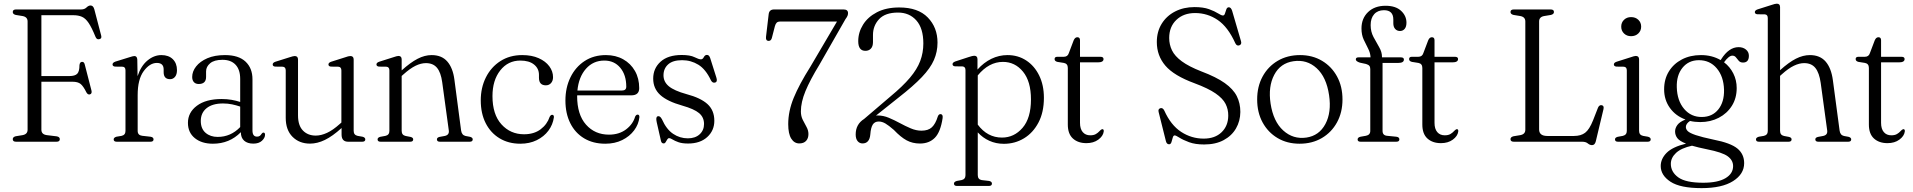

<svg xmlns="http://www.w3.org/2000/svg" viewBox="-20 -750 10124 1016"><path d="M409.5 -700Q427 -700 437.8 -710.5Q448.5 -721 459 -721Q473.5 -721 479 -701L515.5 -561.5Q520 -545 504.5 -542.5Q491.5 -539.5 485 -556Q465.5 -604 449 -628.5Q432.5 -653 413.5 -661.2Q394.5 -669.5 368.5 -669.5H199V-347.5H347Q377 -347.5 388.8 -359.8Q400.5 -372 400.5 -405Q402 -421 412.5 -422.5Q425 -424.5 428.5 -408.5L464 -271Q468 -254.5 456 -250.5Q444.5 -247.5 437 -261.5Q421 -294 406.5 -305.8Q392 -317.5 363.5 -317.5H199V-63.5Q199 -39 227 -35L280.5 -28.5Q296.5 -25.5 296.5 -13.5Q296.5 0 279 0H65Q47.5 0 47.5 -13.5Q47.5 -25 63 -29L100 -35Q126 -40 126 -63.5V-636.5Q126 -660 100 -665L63 -671Q47.5 -675 47.5 -686.5Q47.5 -700 65 -700Z M706.5 -434.5 708 -347Q726 -401.5 760.5 -430Q795 -458.5 834 -458.5Q872.5 -458.5 894.5 -436.8Q916.5 -415 916.5 -379Q916.5 -356 906.2 -343.5Q896 -331 880 -331Q846 -331 846 -368V-382.5Q846 -417 810 -417Q772.5 -417 740.5 -373.8Q708.5 -330.5 708.5 -247V-57.5Q708.5 -34.5 732 -31.5L776.5 -26.5Q792.5 -24 792.5 -12.5Q792.5 0 776 0H598Q581.5 0 581.5 -12.5Q581.5 -22 596 -26.5L623 -31Q644 -35.5 644 -57V-377.5Q644 -396 629 -397L588.5 -397.5Q575.5 -399.5 575.5 -409Q575.5 -418.5 590.5 -424L663 -446.5Q684.5 -453.5 691 -453.5Q705.5 -453.5 706.5 -434.5Z M974.5 -100Q974.5 -155 1022 -190.5Q1069.5 -226 1153 -226Q1180.5 -226 1205.2 -221.8Q1230 -217.5 1251 -210.5V-332.5Q1251 -381.5 1226.5 -407.5Q1202 -433.5 1157.5 -433.5Q1113.5 -433.5 1092 -415.2Q1070.5 -397 1070.5 -372.5V-343Q1070.5 -305.5 1031.5 -305.5Q1015 -305.5 1006 -315.5Q997 -325.5 997 -342.5Q997 -372 1017.8 -398.5Q1038.5 -425 1077.2 -441.8Q1116 -458.5 1170.5 -458.5Q1242.5 -458.5 1279.2 -424Q1316 -389.5 1316 -330.5V-59.5Q1316 -27 1340 -27Q1349.5 -27 1355 -31.2Q1360.5 -35.5 1364 -41.5Q1369 -48.5 1373.5 -48.5Q1382.5 -48.5 1382.5 -37Q1382.5 -20.5 1366.2 -5.2Q1350 10 1320.5 10Q1289.5 10 1272 -5.5Q1254.5 -21 1254.5 -50.5Q1194.5 10.5 1106.5 10.5Q1047.5 10.5 1011 -19Q974.5 -48.5 974.5 -100ZM1042.5 -110Q1042.5 -69 1067.8 -47.2Q1093 -25.5 1132 -25.5Q1201 -25.5 1251 -77.5V-186Q1230.5 -193 1208 -197.8Q1185.5 -202.5 1160 -202.5Q1104.5 -202.5 1073.5 -177.8Q1042.5 -153 1042.5 -110Z M1492 -126.5V-377Q1492 -395.5 1476.5 -397L1436 -397.5Q1423 -399 1423 -409Q1423 -418.5 1438 -423.5L1511 -446.5Q1532 -453.5 1539.5 -453.5Q1557 -453.5 1557 -435V-139.5Q1557 -86 1583 -59.2Q1609 -32.5 1651 -32.5Q1679 -32.5 1710.5 -47Q1742 -61.5 1778 -94L1786.5 -101.5V-377Q1786.5 -395.5 1771 -397L1731 -397.5Q1718 -399 1718 -409Q1718 -418.5 1733 -423.5L1805.5 -446.5Q1815.5 -450 1822.2 -451.8Q1829 -453.5 1834 -453.5Q1851.5 -453.5 1851.5 -435V-57.5Q1851.5 -35.5 1872.5 -31L1898.5 -26.5Q1913 -22.5 1913 -12.5Q1913 0 1896.5 0H1822.5Q1787.5 0 1787.5 -38V-72.5Q1739.5 -29 1699.2 -9.5Q1659 10 1620.5 10Q1564 10 1528 -26Q1492 -62 1492 -126.5Z M2105.5 -435.5V-377.5Q2152 -419.5 2189.8 -439Q2227.5 -458.5 2264 -458.5Q2317.5 -458.5 2347 -424.5Q2376.5 -390.5 2384.5 -329L2420 -59.5Q2423.5 -35 2443.5 -30.5L2467.5 -26Q2481.5 -22 2481.5 -12.5Q2481.5 0 2465.5 0H2308Q2292 0 2292 -12.5Q2292 -22 2305.5 -25.5L2333 -30.5Q2358 -35.5 2355 -59L2320 -315Q2313 -366.5 2292.5 -391.2Q2272 -416 2234 -416Q2207.5 -416 2178.5 -401.8Q2149.5 -387.5 2114.5 -356L2105.5 -348V-57.5Q2105.5 -35 2126.5 -30.5L2152.5 -25.5Q2166.5 -22 2166.5 -12.5Q2166.5 0 2150.5 0H1994Q1978 0 1978 -12.5Q1978 -22 1992 -26L2019.5 -31Q2040.5 -35.5 2040.5 -57V-377.5Q2040.5 -395.5 2025 -397L1985 -397.5Q1972 -399.5 1972 -409Q1972 -418.5 1987 -423.5L2059.5 -446.5Q2081 -454 2088.5 -454Q2105.5 -454 2105.5 -435.5Z M2906.5 -341.5Q2906.5 -322.5 2896 -310.5Q2885.5 -298.5 2868.5 -298.5Q2832 -298.5 2832 -338.5V-354Q2832 -387.5 2806 -408.5Q2780 -429.5 2733.5 -429.5Q2668 -429.5 2627 -377.2Q2586 -325 2586 -241.5Q2586 -144.5 2633.5 -92Q2681 -39.5 2753 -39.5Q2806 -39.5 2840.8 -65.8Q2875.5 -92 2888.5 -131.5Q2894.5 -142.5 2901.5 -142.5Q2912 -142.5 2911 -129Q2905.5 -90 2882 -58.5Q2858.5 -27 2820.2 -8.2Q2782 10.5 2733.5 10.5Q2671 10.5 2623.8 -18Q2576.5 -46.5 2550.2 -98Q2524 -149.5 2524 -219Q2524 -286 2551.2 -340.5Q2578.5 -395 2628 -426.8Q2677.5 -458.5 2743.5 -458.5Q2794 -458.5 2830.5 -442.2Q2867 -426 2886.8 -399.2Q2906.5 -372.5 2906.5 -341.5Z M3362.5 -283.5Q3362.5 -245.5 3320.5 -245.5H3034.5Q3034 -244 3034 -242Q3034 -143.5 3081 -90.5Q3128 -37.5 3202.5 -37.5Q3256 -37.5 3292.8 -65.2Q3329.5 -93 3341 -133Q3346.5 -143.5 3354 -143.5Q3364 -143.5 3363.5 -130Q3359.5 -92 3335.5 -60Q3311.5 -28 3272.5 -8.8Q3233.5 10.5 3183 10.5Q3118.5 10.5 3071 -18Q3023.5 -46.5 2997.8 -98Q2972 -149.5 2972 -218Q2972 -286 2998.5 -340.5Q3025 -395 3073.2 -426.8Q3121.5 -458.5 3186.5 -458.5Q3238 -458.5 3277.8 -436.2Q3317.5 -414 3340 -374.5Q3362.5 -335 3362.5 -283.5ZM3178 -429.5Q3119 -429.5 3080.8 -386.2Q3042.5 -343 3035.5 -271H3271.5Q3294 -271 3294 -291.5Q3294 -353.5 3262.2 -391.5Q3230.5 -429.5 3178 -429.5Z M3620 -18Q3659 -18 3682.2 -39.2Q3705.5 -60.5 3705.5 -94Q3705.5 -129.5 3679.2 -151.5Q3653 -173.5 3591 -191Q3511 -213.5 3473.8 -247.5Q3436.5 -281.5 3436.5 -334Q3436.5 -388.5 3475.8 -423.8Q3515 -459 3587.5 -459Q3632 -459 3655 -447.5Q3678 -436 3689 -436Q3698.5 -436 3704.5 -447.8Q3710.5 -459.5 3721 -459.5Q3732.5 -459.5 3738 -443L3770.5 -340.5Q3778 -318 3765 -313.5Q3751 -308.5 3742 -325Q3714.5 -383.5 3675.5 -407.5Q3636.5 -431.5 3589.5 -431.5Q3540 -431.5 3515.5 -409.2Q3491 -387 3491 -351.5Q3491 -317 3519.2 -293.5Q3547.5 -270 3612.5 -252Q3688 -232 3724 -199Q3760 -166 3760 -111Q3760 -59 3722.5 -24.8Q3685 9.5 3621 9.5Q3590 9.5 3570.2 2.5Q3550.5 -4.5 3539 -11.8Q3527.5 -19 3521 -19Q3515 -19 3510.8 -12Q3506.5 -5 3502.5 2Q3498.5 9 3492 9Q3480.5 9 3477.5 -5L3455 -104Q3449 -131 3460 -134.5Q3472.5 -139 3483 -118.5Q3506.5 -65.5 3542 -41.8Q3577.5 -18 3620 -18Z M4258 -40.5Q4258 -18 4245.5 -4.5Q4233 9 4209.5 9Q4183 9 4167 -16.5Q4151 -42 4151 -93Q4151 -161.5 4180 -232.2Q4209 -303 4268 -396.5L4409 -636H4109Q4096 -636 4090 -630Q4084 -624 4080.5 -611.5L4064.5 -549.5Q4060.5 -533.5 4047 -533.5Q4031 -534 4033.5 -555.5L4047.5 -674Q4050 -700 4076.5 -700H4443.5Q4467.5 -700 4467.5 -680.5Q4467.5 -673.5 4464.8 -666.5Q4462 -659.5 4453.5 -648L4316 -407.5Q4266.5 -326.5 4242.2 -267.8Q4218 -209 4218 -160.5Q4218 -135.5 4228 -115.8Q4238 -96 4248 -78Q4258 -60 4258 -40.5Z M4508 -38.5Q4508 -92.5 4552.5 -120.5L4692.5 -240Q4757 -293.5 4795 -338.5Q4833 -383.5 4849.5 -427.2Q4866 -471 4866 -520Q4866 -600.5 4829 -642Q4792 -683.5 4732 -683.5Q4664.5 -683.5 4632 -648.8Q4599.5 -614 4599.5 -565V-527Q4599.5 -504.5 4588.5 -492.8Q4577.5 -481 4559.5 -481Q4521.5 -481 4521.5 -532Q4521.5 -578.5 4546.8 -619.2Q4572 -660 4620.5 -685.2Q4669 -710.5 4738.5 -710.5Q4838 -710.5 4889.5 -657.5Q4941 -604.5 4941 -524.5Q4941 -476 4922.2 -432.8Q4903.5 -389.5 4858.2 -342Q4813 -294.5 4734 -233L4615.5 -138.5Q4620 -139 4624.5 -139Q4654 -139 4683.2 -126.8Q4712.5 -114.5 4741.5 -98.8Q4770.5 -83 4799.2 -70.8Q4828 -58.5 4856 -58.5Q4892 -58.5 4911.2 -76.5Q4930.5 -94.5 4942.5 -133.5Q4947.5 -147.5 4958.5 -146Q4970.5 -144.5 4968 -125Q4957 -51.5 4927 -21Q4897 9.5 4848 9.5Q4809 9.5 4777.8 -7.2Q4746.5 -24 4710 -62.5Q4682.5 -86.5 4664.8 -96.8Q4647 -107 4630 -107Q4608.5 -107 4598.2 -90.5Q4588 -74 4585.5 -39.5Q4581.5 9 4544 9Q4528.5 9 4518.2 -3.2Q4508 -15.5 4508 -38.5Z M5152.5 -436.5V-382Q5185.5 -419 5226 -438.8Q5266.5 -458.5 5311.5 -458.5Q5367 -458.5 5410.5 -430Q5454 -401.5 5479 -350.5Q5504 -299.5 5504 -232.5Q5504 -156 5475.2 -101.5Q5446.5 -47 5398.5 -18Q5350.5 11 5292 11Q5250.5 11 5215.2 -5Q5180 -21 5154 -49.5V176.5Q5154 199.5 5175 203L5214.5 207.5Q5229 211 5229 221.5Q5229 234 5212.5 234H5044Q5028 234 5028 221.5Q5028 212 5043 207.5L5068 203Q5089 198.5 5089 177V-379Q5089 -397 5073.5 -398.5L5033.5 -399Q5020.5 -400.5 5020.5 -410.5Q5020.5 -419.5 5035.5 -425L5106 -448Q5127 -455 5135 -455Q5152.5 -455 5152.5 -436.5ZM5287 -422.5Q5213 -422.5 5154 -351V-90.5Q5205 -22 5282 -22Q5346.5 -22 5391 -73.5Q5435.5 -125 5435.5 -224Q5435.5 -319.5 5393.2 -371Q5351 -422.5 5287 -422.5Z M5610 -417 5575.5 -422.5Q5560.5 -426 5560.5 -437.5Q5560.5 -449.5 5575 -449.5H5609Q5629.5 -449.5 5635.5 -468L5661.5 -536.5Q5668.5 -553 5681 -553Q5695 -553 5695 -537V-449.5H5803Q5819.5 -449.5 5819.5 -437.5Q5819.5 -420 5789.5 -420H5695V-100Q5695 -68 5709.5 -51Q5724 -34 5749 -34Q5768 -34 5779.2 -40.8Q5790.5 -47.5 5797.5 -55.5Q5804.5 -63.5 5811.5 -66.5Q5822.5 -67.5 5820.5 -53.5Q5817 -29.5 5791.8 -11Q5766.5 7.5 5729 7.5Q5684.5 7.5 5657.5 -17Q5630.5 -41.5 5630.5 -91V-390.5Q5630.5 -413 5610 -417Z M6352 14.5Q6304.5 14.5 6272.2 2.5Q6240 -9.5 6221.2 -21.5Q6202.5 -33.5 6196 -33.5Q6189 -33.5 6185.8 -21.8Q6182.5 -10 6179 1.8Q6175.5 13.5 6166.5 13.5Q6153.5 13.5 6149.5 -3.5L6111 -157.5Q6107 -173.5 6120.5 -177.5Q6133 -181 6141 -165Q6175.5 -88 6230.2 -52.2Q6285 -16.5 6349.5 -16.5Q6409 -16.5 6444 -50Q6479 -83.5 6479.5 -137.5Q6480 -171 6465.5 -200Q6451 -229 6412.2 -255.8Q6373.5 -282.5 6301 -309.5Q6192 -349.5 6146.8 -402.5Q6101.5 -455.5 6101.5 -527.5Q6101.5 -582.5 6127.2 -624.2Q6153 -666 6198.2 -689.2Q6243.5 -712.5 6301 -712.5Q6347.5 -712.5 6377.8 -701.5Q6408 -690.5 6425.5 -679.2Q6443 -668 6451.5 -668Q6459 -668 6462.2 -679Q6465.5 -690 6469.5 -700.8Q6473.5 -711.5 6482.5 -711.5Q6494 -711.5 6500 -693L6547 -532Q6552 -515 6538 -510Q6524.5 -505.5 6517 -521Q6478 -607.5 6423.8 -644.2Q6369.5 -681 6304 -681Q6243 -681 6205 -644.8Q6167 -608.5 6167 -549Q6167 -514 6181.8 -483.5Q6196.5 -453 6233.8 -425.5Q6271 -398 6337.5 -372Q6416 -342.5 6461 -310.5Q6506 -278.5 6524.8 -241Q6543.5 -203.5 6543.5 -157.5Q6543 -109.5 6520.5 -70.5Q6498 -31.5 6455.2 -8.5Q6412.5 14.5 6352 14.5Z M6859.5 -458.5Q6925 -458.5 6975.8 -428.2Q7026.5 -398 7055.2 -345.2Q7084 -292.5 7084 -223.5Q7084 -155.5 7055 -102.5Q7026 -49.5 6974.8 -19.5Q6923.5 10.5 6857 10.5Q6791 10.5 6740.5 -19.5Q6690 -49.5 6661.2 -102.2Q6632.5 -155 6632.5 -224Q6632.5 -292 6661.2 -345Q6690 -398 6741.2 -428.2Q6792.5 -458.5 6859.5 -458.5ZM6893 -22Q6960.5 -32 6993.5 -93.8Q7026.5 -155.5 7013 -246.5Q6999 -342 6947.2 -389.2Q6895.5 -436.5 6824.5 -426Q6755.5 -416 6722.8 -354Q6690 -292 6703.5 -202Q6718 -107 6770.5 -59.5Q6823 -12 6893 -22Z M7296 -57.5Q7296 -34 7319 -31.5L7369 -26.5Q7385 -24.5 7385 -12.5Q7385 0 7368.5 0H7180Q7164 0 7164 -12Q7164 -23 7179.5 -26.5L7208 -31.5Q7231 -36 7231 -57V-384.5Q7231 -395.5 7226.2 -401.5Q7221.5 -407.5 7208.5 -411.5L7176 -418.5Q7154.5 -425.5 7154.5 -435.5Q7154.5 -446.5 7168.5 -446.5H7232.5Q7231.5 -470 7219.8 -492.5Q7208 -515 7196.2 -540.5Q7184.5 -566 7184.5 -599.5Q7184.5 -652.5 7219.2 -686Q7254 -719.5 7312 -719.5Q7365 -719.5 7393.8 -693Q7422.5 -666.5 7422.5 -630Q7422.5 -608.5 7413 -597.2Q7403.5 -586 7388.5 -586Q7372.5 -586 7362.8 -596.8Q7353 -607.5 7353 -627V-646.5Q7353 -696 7303.5 -696Q7270.5 -696 7251.8 -675Q7233 -654 7233 -617Q7233 -582.5 7248 -554.2Q7263 -526 7278 -500.5Q7293 -475 7293 -449V-446.5H7392.5Q7409 -446.5 7409 -435Q7409 -417 7379 -417H7296Z M7486 -417 7451.5 -422.5Q7436.5 -426 7436.5 -437.5Q7436.5 -449.5 7451 -449.5H7485Q7505.5 -449.5 7511.5 -468L7537.5 -536.5Q7544.5 -553 7557 -553Q7571 -553 7571 -537V-449.5H7679Q7695.5 -449.5 7695.5 -437.5Q7695.5 -420 7665.5 -420H7571V-100Q7571 -68 7585.5 -51Q7600 -34 7625 -34Q7644 -34 7655.2 -40.8Q7666.5 -47.5 7673.5 -55.5Q7680.5 -63.5 7687.5 -66.5Q7698.5 -67.5 7696.5 -53.5Q7693 -29.5 7667.8 -11Q7642.5 7.5 7605 7.5Q7560.5 7.5 7533.5 -17Q7506.5 -41.5 7506.5 -91V-390.5Q7506.5 -413 7486 -417Z M8187 -671 8150.5 -665Q8124.5 -660 8124.5 -636.5V-65Q8124.5 -30.5 8168 -30.5H8309Q8345.5 -30.5 8368 -47.5Q8390.5 -64.5 8410 -113.5L8436 -180Q8442.5 -195 8455 -193.5Q8469.5 -191 8465 -172L8424.5 -2.5Q8419.5 18 8404.5 18Q8393 18 8382.2 9Q8371.5 0 8352.5 0H7991Q7973 0 7973 -13.5Q7973 -25 7989 -29L8025.5 -35Q8051.5 -40 8051.5 -63.5V-636.5Q8051.5 -660 8025.5 -665L7989 -671Q7973 -675 7973 -686.5Q7973 -700 7991 -700H8185.5Q8203 -700 8203 -686.5Q8203 -675 8187 -671Z M8611 -558.5Q8588.5 -558.5 8573.8 -572.8Q8559 -587 8559 -609Q8559 -631 8573.8 -645.2Q8588.5 -659.5 8611 -659.5Q8634.5 -659.5 8649.5 -645.2Q8664.5 -631 8664.5 -609Q8664.5 -587.5 8649.5 -573Q8634.5 -558.5 8611 -558.5ZM8653.5 -435.5V-57.5Q8653.5 -35.5 8674.5 -31L8700.5 -26.5Q8715 -22.5 8715 -12.5Q8715 0 8698.5 0H8542Q8526 0 8526 -12.5Q8526 -22 8540 -26L8567.5 -31Q8588.5 -36 8588.5 -57V-377.5Q8588.5 -395.5 8573 -397L8533 -397.5Q8520 -399.5 8520 -409Q8520 -418.5 8535 -423.5L8607.5 -446.5Q8628.5 -454 8636 -454Q8653.5 -454 8653.5 -435.5Z M9048 -11Q9138 6.5 9173.8 36Q9209.5 65.5 9209.5 113.5Q9209.5 171 9151 208.2Q9092.5 245.5 8984 245.5Q8871 245.5 8819.5 211.5Q8768 177.5 8768 128.5Q8768 90.5 8799 59Q8830 27.5 8902 10Q8867.5 -3.5 8855.8 -19.2Q8844 -35 8844 -54.5Q8844 -72 8856.2 -88.8Q8868.5 -105.5 8899 -117.5Q8847 -136.5 8816.5 -179Q8786 -221.5 8786 -277.5Q8786 -331 8811 -371.8Q8836 -412.5 8880 -435.5Q8924 -458.5 8981 -458.5Q9039.5 -458.5 9085 -432L9088 -436.5Q9128.5 -500.5 9180 -500.5Q9203.5 -500.5 9219 -487.8Q9234.5 -475 9234.5 -455Q9234.5 -419 9203.5 -419Q9189 -419 9181 -428.2Q9173 -437.5 9166 -446.5Q9159 -455.5 9147 -455.5Q9128.5 -455.5 9103 -420.5Q9134.5 -396.5 9152.2 -361.2Q9170 -326 9170 -284Q9170 -230.5 9144.5 -190Q9119 -149.5 9075.2 -126.8Q9031.5 -104 8977 -104Q8948.5 -104 8923 -110Q8901 -95.5 8901 -78Q8901 -66 8911.2 -56Q8921.5 -46 8953 -35.2Q8984.5 -24.5 9048 -11ZM8969 -431.5Q8915 -431 8883 -391.2Q8851 -351.5 8853 -288Q8855 -217 8892 -173.5Q8929 -130 8986.5 -131Q9041 -131.5 9072.8 -171Q9104.5 -210.5 9103 -275Q9101 -345.5 9064.2 -388.8Q9027.5 -432 8969 -431.5ZM8821.5 117Q8821.5 160 8860.8 188.5Q8900 217 8993 217Q9070 217 9110.5 193Q9151 169 9151 129Q9151 98 9122.5 77Q9094 56 9013 40Q8966 30.5 8933.5 21Q8876.5 33.5 8849 59.2Q8821.5 85 8821.5 117Z M9399.5 -712.5V-378.5Q9446 -420.5 9483.5 -439.5Q9521 -458.5 9557.5 -458.5Q9611 -458.5 9640.8 -424Q9670.5 -389.5 9679 -325.5L9714.5 -59.5Q9717.5 -35 9737.5 -30.5L9762 -26Q9776 -22 9776 -12.5Q9776 0 9760 0H9602.5Q9586 0 9586 -12.5Q9586 -22 9600 -25.5L9627 -30.5Q9652 -35.5 9649 -59L9614.5 -311.5Q9607 -364.5 9586.5 -390.2Q9566 -416 9527 -416Q9501.5 -416 9472.8 -402.2Q9444 -388.5 9409 -357L9399.5 -348.5V-57.5Q9399.5 -35 9420.5 -30.5L9447 -25.5Q9460.5 -22 9460.5 -12.5Q9460.5 0 9444.5 0H9288Q9272 0 9272 -12.5Q9272 -22 9287 -26.5L9313.5 -31Q9334.5 -35.5 9334.5 -57V-654.5Q9334.5 -672.5 9319.5 -674L9279 -674.5Q9266 -676 9266 -686Q9266 -695.5 9281 -700.5L9353.5 -723.5Q9364 -727 9370.8 -728.8Q9377.5 -730.5 9382.5 -730.5Q9399.5 -730.5 9399.5 -712.5Z M9849 -417 9814.5 -422.5Q9799.5 -426 9799.5 -437.5Q9799.5 -449.5 9814 -449.5H9848Q9868.5 -449.5 9874.5 -468L9900.5 -536.5Q9907.5 -553 9920 -553Q9934 -553 9934 -537V-449.5H10042Q10058.5 -449.5 10058.5 -437.5Q10058.5 -420 10028.5 -420H9934V-100Q9934 -68 9948.5 -51Q9963 -34 9988 -34Q10007 -34 10018.2 -40.8Q10029.5 -47.5 10036.5 -55.5Q10043.5 -63.5 10050.5 -66.5Q10061.5 -67.5 10059.5 -53.5Q10056 -29.5 10030.8 -11Q10005.5 7.5 9968 7.5Q9923.5 7.5 9896.5 -17Q9869.5 -41.5 9869.5 -91V-390.5Q9869.5 -413 9849 -417Z"/></svg>

Font: Fraunces 72pt Soft Light
Style: Regular
Weight: 300
Version: Version 1.000;[b76b70a41]